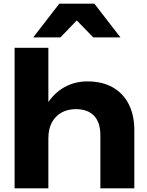

<svg xmlns="http://www.w3.org/2000/svg" viewBox="-20 -1032 808 1052"><path d="M60 -770H245V0H60ZM459 -586Q540 -586 597.5 -553.5Q655 -521 685.5 -461Q716 -401 716 -318V0H530V-290Q530 -361 495.5 -397.5Q461 -434 395 -434Q350 -434 316 -414.5Q282 -395 263.5 -359.5Q245 -324 245 -275L186 -306Q198 -397 236 -459Q274 -521 331.5 -553.5Q389 -586 459 -586ZM305 -1012H497L640 -827H491L358 -964H443L311 -827H162Z"/></svg>

Font: Unbounded SemiBold
Style: Regular
Weight: 600
Designer: Luke Prowse, Jean-Baptiste Morizot, Fátima Lázaro, Florian Runge
Foundry: NaN
Version: Version 1.700